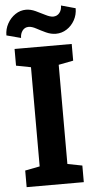

<svg xmlns="http://www.w3.org/2000/svg" viewBox="-69 -948 487 984"><g transform="rotate(-5 175.0 -456.0)"><path d="M27.3 0V-85.4L103 -100.1V-610.4L27.3 -625V-710.9H321.3V-625L245.6 -610.4V-100.1L321.3 -85.4V0ZM65.4 -764.2 -8.3 -783.7Q-8.3 -816.4 7.1 -844.2Q22.5 -872.1 47.9 -889.2Q73.2 -906.2 103 -906.2Q126.5 -906.2 151.9 -894.5Q177.2 -882.8 200.4 -870.8Q223.6 -858.9 239.7 -858.9Q259.8 -859.4 271.7 -874.3Q283.7 -889.2 283.7 -912.1L357.4 -891.6Q357.4 -857.9 342 -830.3Q326.7 -802.7 301.3 -786.4Q275.9 -770 245.6 -770Q220.2 -770 194.8 -781.7Q169.4 -793.5 147.5 -805.4Q125.5 -817.4 108.9 -817.4Q88.9 -817.4 77.1 -801.8Q65.4 -786.1 65.4 -764.2Z"/></g></svg>

Font: Robotiche
Style: Bold
Weight: 700
Designer: Google
Version: Version 2.001